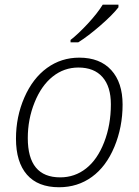

<svg xmlns="http://www.w3.org/2000/svg" viewBox="-20 -786 589 816"><path d="M316.9 -541Q404.8 -541 452.9 -488Q501 -435.1 501 -341.8Q501 -245.6 466.1 -161.9Q431.2 -78.1 370.6 -34.2Q310.1 9.8 231 9.8Q141.1 9.8 94.5 -43.7Q47.9 -97.2 47.9 -196.8Q47.9 -290 83.5 -371.6Q119.1 -453.1 179.7 -497.1Q240.2 -541 316.9 -541ZM313 -499Q252.4 -499 204.1 -460.7Q155.8 -422.4 127 -350.8Q98.1 -279.3 98.1 -199.2Q98.1 -32.2 235.8 -32.2Q297.9 -32.2 345.9 -70.1Q394 -107.9 422.6 -181.4Q451.2 -254.9 451.2 -342.8Q451.2 -418 415.5 -458.5Q379.9 -499 313 -499ZM279.8 -616.2Q312 -641.1 353.3 -685.5Q394.5 -730 416.5 -766.1H483.4V-754.9Q458.5 -722.7 406.5 -677.5Q354.5 -632.3 312.5 -606H279.8Z"/></svg>

Font: TypoPRO Open Sans
Style: Italic
Weight: 300
Italic angle: -12°
Foundry: Ascender Corporation
Version: Version 1.10